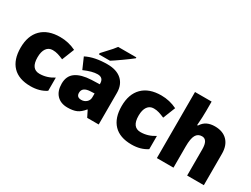

<svg xmlns="http://www.w3.org/2000/svg" viewBox="-62 -1334 2496 1912"><g transform="rotate(30 1185.5 -378.0)"><path d="M317.9 9.8Q182.1 9.8 112.1 -63.5Q42 -136.7 42 -273.9Q42 -411.6 117.7 -487.3Q193.4 -563 333 -563Q429.2 -563 514.2 -521L458 -379.9Q423.3 -395 394 -404.1Q364.7 -413.1 333 -413.1Q286.6 -413.1 261.2 -377Q235.8 -340.8 235.8 -274.9Q235.8 -142.1 334 -142.1Q418 -142.1 495.1 -190.9V-39.1Q421.4 9.8 317.9 9.8Z M965.8 0 929.2 -73.2H925.3Q886.7 -25.4 846.7 -7.8Q806.6 9.8 743.2 9.8Q665 9.8 620.1 -37.1Q575.2 -84 575.2 -168.9Q575.2 -257.3 636.7 -300.5Q698.2 -343.8 814.9 -349.1L907.2 -352.1V-359.9Q907.2 -428.2 839.8 -428.2Q779.3 -428.2 686 -387.2L630.9 -513.2Q727.5 -563 875 -563Q981.4 -563 1039.8 -510.3Q1098.1 -457.5 1098.1 -362.8V0ZM824.2 -125Q858.9 -125 883.5 -147Q908.2 -168.9 908.2 -204.1V-247.1L864.3 -245.1Q770 -241.7 770 -175.8Q770 -125 824.2 -125ZM751 -606V-620.1Q826.2 -700.7 846.4 -724.1Q866.7 -747.6 879.9 -766.1H1088.9V-755.9Q1049.8 -724.6 981.4 -676.3Q913.1 -627.9 877.9 -606Z M1480 9.8Q1344.2 9.8 1274.2 -63.5Q1204.1 -136.7 1204.1 -273.9Q1204.1 -411.6 1279.8 -487.3Q1355.5 -563 1495.1 -563Q1591.3 -563 1676.3 -521L1620.1 -379.9Q1585.4 -395 1556.2 -404.1Q1526.9 -413.1 1495.1 -413.1Q1448.7 -413.1 1423.3 -377Q1397.9 -340.8 1397.9 -274.9Q1397.9 -142.1 1496.1 -142.1Q1580.1 -142.1 1657.2 -190.9V-39.1Q1583.5 9.8 1480 9.8Z M2115.2 0V-301.8Q2115.2 -413.1 2049.3 -413.1Q2002.4 -413.1 1980.2 -373.8Q1958 -334.5 1958 -243.2V0H1767.1V-759.8H1958V-651.9Q1958 -578.6 1950.2 -484.9H1959Q1986.3 -527.8 2023.9 -545.4Q2061.5 -563 2111.3 -563Q2204.1 -563 2255.6 -509.5Q2307.1 -456.1 2307.1 -359.9V0Z"/></g></svg>

Font: Open Sans ExtBd
Style: Bold
Weight: 800
Foundry: Ascender Corporation
Version: Version 1.10